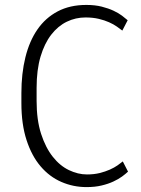

<svg xmlns="http://www.w3.org/2000/svg" viewBox="-20 -741 568 771"><path d="M327.6 10.3Q273.9 10.3 226.3 -10.5Q178.7 -31.2 143.1 -73Q107.4 -114.7 86.7 -178.2Q65.9 -241.7 65.9 -327.1V-367.2Q65.9 -445.8 82 -511Q98.1 -576.2 130.4 -622.8Q162.6 -669.4 211.7 -695.3Q260.7 -721.2 326.7 -721.2Q361.3 -721.2 388.4 -714.4Q415.5 -707.5 435.8 -698Q456.1 -688.5 470 -678Q483.9 -667.5 492.7 -659.7L471.2 -618.2Q462.4 -625 449.2 -634.3Q436 -643.6 418 -651.6Q399.9 -659.7 376.5 -665.3Q353 -670.9 323.2 -670.9Q283.7 -670.9 248.3 -653.8Q212.9 -636.7 185.8 -601.8Q158.7 -566.9 142.8 -513.7Q127 -460.4 127 -388.2V-335.9Q127 -259.3 145 -203.6Q163.1 -147.9 191.9 -111.6Q220.7 -75.2 256.8 -57.9Q293 -40.5 329.1 -40.5Q357.4 -40.5 380.1 -46.1Q402.8 -51.8 420.9 -59.8Q439 -67.9 451.9 -76.9Q464.8 -85.9 473.1 -92.8L494.1 -51.8Q484.9 -43 470.2 -32.2Q455.6 -21.5 435.1 -12Q414.6 -2.4 387.9 3.9Q361.3 10.3 327.6 10.3Z"/></svg>

Font: Ufes Sans Light
Style: Regular
Weight: 200
Designer: Ricardo Esteves & Thais Bronze
Foundry: ProDesignUfes - Ricardo Esteves, Thais Bronze (This is a derivative work, based on Roboto family, by Christian Robertson
Version: Version 2.0